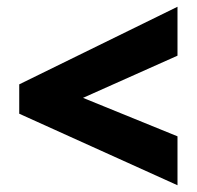

<svg xmlns="http://www.w3.org/2000/svg" viewBox="-20 -646 584 569"><path d="M506 -97 37 -309V-396L506 -626V-481L226 -356L506 -242Z"/></svg>

Font: Noto Sans Malayalam SemiCondensed Black
Style: Regular
Weight: 900
Width: 4
Designer: Jelle Bosma - Monotype Design Team
Foundry: Monotype Imaging Inc.
Version: Version 2.104; ttfautohint (v1.8.4.7-5d5b)